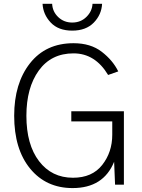

<svg xmlns="http://www.w3.org/2000/svg" viewBox="-20 -960 737 998"><path d="M53.7 -358.4Q53.7 -526.4 135.7 -630.9Q217.8 -735.4 362.3 -735.4Q451.2 -735.4 508.8 -690.9Q566.4 -646.5 594.7 -588.9L542 -570.3Q474.6 -682.6 362.3 -682.6Q246.1 -682.6 181.6 -593.3Q117.2 -503.9 117.2 -358.4Q117.2 -208 183.1 -122.1Q249 -36.1 359.4 -36.1Q459 -36.1 511.2 -102.5Q563.5 -168.9 563.5 -259.8V-329.1H350.6V-381.8H624V0H578.1L573.2 -119.1Q517.6 17.6 357.4 17.6Q219.7 17.6 136.7 -83.5Q53.7 -184.6 53.7 -358.4ZM201.2 -940.4H251Q252.9 -899.4 282.7 -871.1Q312.5 -842.8 355.5 -842.8Q399.4 -842.8 429.2 -872.1Q459 -901.4 460.9 -940.4H510.7Q507.8 -883.8 467.3 -842.3Q426.8 -800.8 355.5 -800.8Q283.2 -800.8 243.7 -842.8Q204.1 -884.8 201.2 -940.4Z"/></svg>

Font: Gothic A1 Light
Style: Regular
Weight: 300
Version: Version 2.50